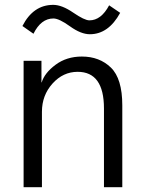

<svg xmlns="http://www.w3.org/2000/svg" viewBox="-20 -778 601 798"><path d="M73.2 -669.9Q118.2 -757.8 201.2 -757.8Q237.3 -757.8 284.2 -725.6Q331.1 -693.4 351.6 -693.4Q400.4 -693.4 433.6 -755.9L479.5 -724.6Q430.7 -635.7 353.5 -635.7Q316.4 -635.7 271 -668.5Q225.6 -701.2 202.1 -701.2Q150.4 -701.2 119.1 -637.7ZM78.1 0V-525.4H152.3V-435.5H153.3Q165 -474.6 210.9 -508.8Q256.8 -543 320.3 -543Q393.6 -543 440.9 -497.1Q488.3 -451.2 488.3 -339.8V0H412.1V-327.1Q412.1 -479.5 302.7 -479.5Q242.2 -479.5 198.2 -430.7Q154.3 -381.8 154.3 -313.5V0Z"/></svg>

Font: Gothic A1
Style: Regular
Weight: 400
Designer: HanYang I&C Co.,Ltd.
Foundry: HanYang I&C Co.,Ltd.
Version: Version 2.50